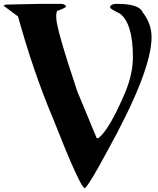

<svg xmlns="http://www.w3.org/2000/svg" viewBox="-20 -995 837 1015"><path d="M194.3 -974.6 7.8 -970.7V-967.8H0V-963.9L75.2 -908.2Q157.2 -612.3 261.7 -365.2Q405.3 0 428.7 0Q454.1 -22.5 543 -188.5Q781.2 -617.2 781.2 -797.9Q781.2 -870.1 734.4 -929.7Q716.8 -974.6 598.6 -974.6Q568.4 -974.6 562.5 -960.9V-954.1Q567.4 -945.3 614.3 -922.9Q682.6 -870.1 682.6 -693.4Q682.6 -606.4 642.6 -507.8Q557.6 -308.6 500 -264.6H491.2L388.7 -511.7Q277.3 -844.7 277.3 -901.4V-918.9L281.2 -936.5Q329.1 -954.1 329.1 -960.9Q323.2 -974.6 301.8 -974.6Z"/></svg>

Font: Elementary Gothic 
Style: Regular
Weight: 400
Designer: Bill Roach / W.K. Roach
Version: Version 1.00 April 18, 2012, initial release